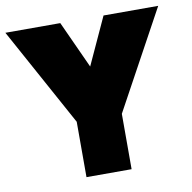

<svg xmlns="http://www.w3.org/2000/svg" viewBox="-104 -736 813 811"><g transform="rotate(-10 302.0 -330.0)"><path d="M202.5 -237.5 -29 -660H206.5L299 -457.5L392 -660H626.5L396 -237.5V0H202.5Z"/></g></svg>

Font: League Spartan Black
Style: Regular
Weight: 900
Foundry: The League of Moveable Type
Version: Version 2.002